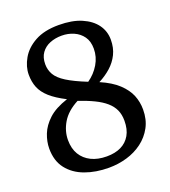

<svg xmlns="http://www.w3.org/2000/svg" viewBox="-134 -815 819 926"><g transform="rotate(-20 275.5 -352.0)"><path d="M267 13Q200 13 145.5 -7Q91 -27 59 -68Q27 -109 27 -172Q27 -208 41.5 -245Q56 -282 90.5 -314Q125 -346 189 -367Q138 -393 109 -419Q80 -445 68 -474.5Q56 -504 56 -541Q56 -582 79.5 -623Q103 -664 151 -690.5Q199 -717 273 -717Q342 -717 389.5 -696.5Q437 -676 461.5 -642Q486 -608 486 -565Q486 -523 470 -490.5Q454 -458 426.5 -433.5Q399 -409 364 -391Q422 -366 455.5 -334.5Q489 -303 503 -268.5Q517 -234 517 -195Q517 -144 496 -105Q475 -66 439.5 -39.5Q404 -13 359.5 0Q315 13 267 13ZM276 -42Q319 -42 349.5 -57Q380 -72 397 -101.5Q414 -131 414 -175Q414 -207 403 -231Q392 -255 369.5 -274.5Q347 -294 313 -310.5Q279 -327 234 -342Q177 -312 151.5 -269Q126 -226 126 -180Q126 -136 144.5 -105.5Q163 -75 196.5 -58.5Q230 -42 276 -42ZM314 -411Q350 -436 372 -473Q394 -510 394 -552Q394 -590 376.5 -614.5Q359 -639 330.5 -651.5Q302 -664 269 -664Q236 -664 208.5 -653Q181 -642 164.5 -619Q148 -596 148 -561Q148 -532 162 -507.5Q176 -483 212.5 -460Q249 -437 314 -411Z"/></g></svg>

Font: Literata 18pt
Style: Regular
Weight: 400
Designer: Latin by Veronika Burian and Jose Scaglione. Greek by Irene Vlachou. Cyrillic by Vera Evstafieva.
Foundry: TypeTogether
Version: Version 3.103;gftools[0.9.29]